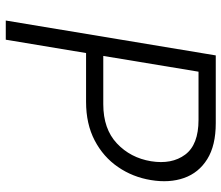

<svg xmlns="http://www.w3.org/2000/svg" viewBox="-71 -696 767 665"><g transform="rotate(90 312.5 -363.5)"><path d="M51.1 0 171.9 -727.3H406.6Q484 -727.3 531.2 -697.8Q578.5 -668.3 596.4 -617.5Q614.3 -566.8 603.7 -502.8Q593.4 -439.6 558.4 -388.7Q523.4 -337.7 466.4 -307.9Q409.4 -278.1 332.7 -278.1H163.7L117.5 0ZM173.7 -337.7H340.9Q426.5 -337.7 476.6 -384.8Q526.6 -431.8 538.4 -502.8Q550.1 -574.9 515.6 -621.3Q481.2 -667.6 394.9 -667.6H228.3Z"/></g></svg>

Font: Inter UI Light
Style: Italic
Weight: 300
Italic angle: 9.39999°
Designer: Rasmus Andersson
Foundry: rsms
Version: 3.2;8d6f07862